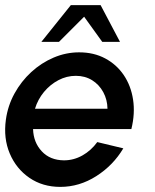

<svg xmlns="http://www.w3.org/2000/svg" viewBox="-28 -719 607 752"><path d="M208 13Q139 13 87.2 -22.5Q35.5 -58 10.2 -117.8Q-15 -177.5 -5 -250Q2.5 -305 28.8 -352.8Q55 -400.5 94.5 -436.8Q134 -473 182.2 -493.5Q230.5 -514 282 -514Q339.5 -514 384 -490.2Q428.5 -466.5 456.8 -424.8Q485 -383 493.2 -328.8Q501.5 -274.5 486.5 -213.5H101.5Q103 -161.5 135.5 -126.5Q168 -91.5 222.5 -91Q260.5 -91 294.5 -110Q328.5 -129 353 -162.5L455 -138Q415.5 -71.5 349.2 -29.2Q283 13 208 13ZM109 -293H393Q392.5 -328.5 376.5 -358Q360.5 -387.5 332.8 -404.8Q305 -422 269 -422Q233 -422 200.8 -405Q168.5 -388 144.2 -358.8Q120 -329.5 109 -293ZM366 -699 442 -555H372.5L301.5 -653.5L203 -555H134L249.5 -699Z"/></svg>

Font: Urbanist SemiBold
Style: Italic
Weight: 600
Italic angle: -8°
Designer: Corey Hu
Foundry: Corey Hu
Version: Version 1.321; ttfautohint (v1.8.4.7-5d5b)